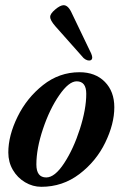

<svg xmlns="http://www.w3.org/2000/svg" viewBox="-20 -705 472 739"><path d="M12 -118Q12 -183 47.5 -255.5Q83 -328 145.5 -377.5Q208 -427 286 -427Q347 -427 383.5 -390Q420 -353 420 -292Q420 -228 385 -156Q350 -84 285.5 -35Q221 14 139 14Q106 14 76.5 -3.5Q47 -21 29.5 -51Q12 -81 12 -118ZM312 -344Q312 -392 275 -392Q245 -392 208 -338.5Q171 -285 145.5 -209Q120 -133 120 -72Q120 -22 158 -22Q191 -22 227 -77Q263 -132 287.5 -208.5Q312 -285 312 -344ZM296 -488 193 -604Q173 -627 173 -640Q173 -652 192.5 -668.5Q212 -685 225 -685Q243 -685 257 -653L331 -499Q335 -489 335 -484Q335 -472 323 -472Q316 -472 308.5 -476.5Q301 -481 296 -488Z"/></svg>

Font: EB Garamond SemiBold
Style: Italic
Weight: 600
Italic angle: -17.2°
Designer: Georg Duffner and Octavio Pardo
Foundry: Georg Duffner
Version: Version 1.000